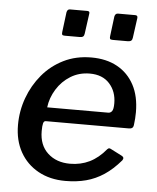

<svg xmlns="http://www.w3.org/2000/svg" viewBox="-53 -788 689 843"><g transform="rotate(5 291.0 -366.0)"><path d="M307 -729 295 -642Q294 -633 289.5 -629Q285 -625 274 -625H209Q199 -625 197 -628.5Q195 -632 196 -640L207 -728Q210 -742 221 -742H298Q310 -742 307 -729ZM519 -729 507 -642Q506 -633 501 -629Q496 -625 485 -625H420Q410 -625 408 -628.5Q406 -632 407 -640L418 -728Q421 -742 433 -742H509Q521 -742 519 -729ZM266 10Q198 10 146.5 -18.5Q95 -47 66.5 -98Q38 -149 38 -217Q38 -279 59 -336.5Q80 -394 118.5 -440Q157 -486 211.5 -513Q266 -540 334 -540Q400 -540 448 -513.5Q496 -487 522.5 -437.5Q549 -388 549 -317Q549 -304 548 -289.5Q547 -275 545 -260Q544 -252 539 -248Q534 -244 524 -244H158Q150 -244 147 -233.5Q144 -223 144 -199Q144 -137 182 -102Q220 -67 280 -67Q327 -67 366 -86Q405 -105 438 -145Q443 -150 447 -149.5Q451 -149 456 -146L503 -122Q517 -115 508 -102Q473 -61 436 -36.5Q399 -12 357.5 -1Q316 10 266 10ZM428 -305Q438 -305 444.5 -313.5Q451 -322 451 -348Q451 -400 420 -434.5Q389 -469 333 -469Q286 -469 248.5 -446Q211 -423 187.5 -385Q164 -347 159 -305Z"/></g></svg>

Font: Libre Franklin Medium
Style: Italic
Weight: 500
Italic angle: -8°
Designer: Pablo Impallari, Rodrigo Fuenzalida, Nhung Nguyen
Foundry: Impallari Type
Version: Version 3.000